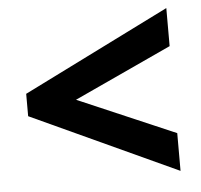

<svg xmlns="http://www.w3.org/2000/svg" viewBox="-43 -659 627 598"><g transform="rotate(-5 270.5 -360.5)"><path d="M498 -106V-224L193 -355L498 -496V-615L40 -387V-317Z"/></g></svg>

Font: Noto Sans Thai Looped SemiCondensed
Style: Bold
Weight: 700
Width: 4
Designer: Sasikarn Vongin, Ben Mitchell
Foundry: The Fontpad Ltd
Version: Version 1.001